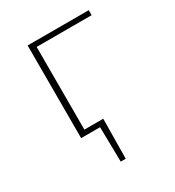

<svg xmlns="http://www.w3.org/2000/svg" viewBox="-142 -493 667 732"><g transform="rotate(-30 191.5 -127.5)"><path d="M107 0V-22H200L188 0ZM176 153 173 -22H200L198 153ZM90 0V-408H117V0ZM104 -386V-408H359V-386Z"/></g></svg>

Font: Ysabeau Office Thin
Style: Regular
Weight: 250
Designer: Christian Thalmann (Catharsis Fonts)
Version: Version 2.001;gftools[0.9.30]; featfreeze: tnum,lnum,ss02